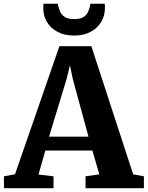

<svg xmlns="http://www.w3.org/2000/svg" viewBox="-36 -990 776 1010"><path d="M43 -73.5 276.5 -747H444.5L664.5 -73L721 -62.5V0H414V-62.5L486.5 -73L450 -198H202.5L166.5 -72L245.5 -62.5V0H-15L-15.5 -62.5ZM429.5 -271 347 -574 332 -646.5 314 -573.5 222 -271ZM354 -803Q304 -803 267.5 -822Q231 -841 211.2 -874Q191.5 -907 191.5 -947.5Q191.5 -954 192 -959.8Q192.5 -965.5 193 -970.5H269Q269 -968.5 269.2 -965Q269.5 -961.5 270 -958.5Q273.5 -944.5 280.5 -928.5Q287.5 -912.5 304.2 -901Q321 -889.5 354 -889.5Q387 -889.5 403.8 -900.8Q420.5 -912 427.5 -928.2Q434.5 -944.5 437.5 -958.5Q438.5 -961.5 438.5 -965Q438.5 -968.5 438.5 -970.5H514.5Q515.5 -965.5 515.8 -960Q516 -954.5 516 -948Q516 -907.5 496.2 -874.5Q476.5 -841.5 440.2 -822.2Q404 -803 354 -803Z"/></svg>

Font: Merriweather 20pt ExtraBold
Style: Regular
Weight: 800
Version: Version 2.100